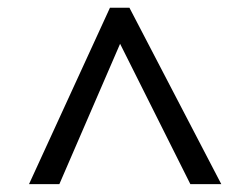

<svg xmlns="http://www.w3.org/2000/svg" viewBox="-20 -739 640 491"><path d="M54.2 -268.1 261.2 -719.2H311L545.9 -268.1H466.8L287.1 -627L131.8 -268.1Z"/></svg>

Font: Noto Mono
Style: Regular
Weight: 400
Designer: Monotype Design Team
Foundry: Monotype Imaging Inc.
Version: Version 1.00